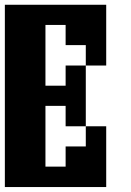

<svg xmlns="http://www.w3.org/2000/svg" viewBox="-20 -712 540 790"><path d="M167 -359.4H250V-442.4H333V-526.4H250V-609.4H167ZM167 -26.4H250V-109.4H333V-192.4H250V-276.4H167ZM0 57.6V-692.4H417V-442.4H333V-192.4H417V57.6Z"/></svg>

Font: KH Dot Dougenzaka 12
Style: Regular
Weight: 400
Designer: Original version for X68000 by Keitarou Hiraki (http://hp.vector.co.jp/authors/VA000874/) / TrueType conversion by Homem
Version: Version 1.00.20150527